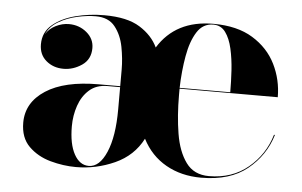

<svg xmlns="http://www.w3.org/2000/svg" viewBox="-41 -529 940 597"><g transform="rotate(5 429.0 -230.5)"><path d="M73.5 -361Q73.5 -398.5 101.2 -422Q129 -445.5 172.2 -456.8Q215.5 -468 262.5 -468Q334 -468 373.5 -443.2Q413 -418.5 430 -382Q485 -471 602.5 -471Q677 -471 725.5 -441.2Q774 -411.5 797.8 -363.5Q821.5 -315.5 821.5 -261H515Q515 -251 515 -241Q515 -176.5 524 -121.2Q533 -66 557.8 -32Q582.5 2 629.5 2Q701.5 2 751.5 -39.5Q801.5 -81 820 -143.5H823Q803.5 -78.5 749.8 -34.8Q696 9 605.5 9Q543.5 9 495.8 -18Q448 -45 421.5 -96.5Q393.5 -42 335.8 -16Q278 10 215 10Q175.5 10 135 -1.2Q94.5 -12.5 67.2 -39.5Q40 -66.5 40 -113.5Q40 -176.5 98.5 -214.5Q157 -252.5 263.5 -252.5H330.5V-304.5Q330.5 -338 323.5 -374.8Q316.5 -411.5 296.2 -437Q276 -462.5 236 -462.5Q209 -462.5 177.8 -455.5Q146.5 -448.5 120.5 -433.2Q94.5 -418 83 -393Q94 -411 114.2 -421Q134.5 -431 155 -431Q187 -431 210.5 -411.5Q234 -392 234 -363Q234 -327.5 207 -309.2Q180 -291 150 -291Q118 -291 95.8 -309.8Q73.5 -328.5 73.5 -361ZM673 -263.5Q673 -296.5 670.8 -332.2Q668.5 -368 661.5 -399Q654.5 -430 640.5 -449.2Q626.5 -468.5 602.5 -468.5Q570 -468.5 551.5 -439.2Q533 -410 524.8 -363.2Q516.5 -316.5 515 -263.5ZM254.5 3Q288 3 309.2 -46.2Q330.5 -95.5 330.5 -180.5V-249.5H291Q256.5 -249.5 234.5 -230Q212.5 -210.5 202 -179.8Q191.5 -149 191.5 -115.5Q191.5 -60 208.8 -28.5Q226 3 254.5 3Z"/></g></svg>

Font: Bodoni* 72pt
Style: Bold
Weight: 700
Version: Version 2.3